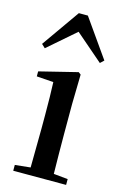

<svg xmlns="http://www.w3.org/2000/svg" viewBox="-124 -871 591 926"><g transform="rotate(15 171.0 -408.0)"><path d="M310 -610 328 -627 195 -816H150L17 -627L35 -610L172 -729ZM117 0H305V-29L234 -36C233 -93 232 -177 232 -232V-385L235 -532L223 -541L33 -494V-469L117 -463C119 -414 120 -367 120 -300V-232L118 -37L41 -29V0Z"/></g></svg>

Font: Noto Serif SC SemiBold
Style: Regular
Weight: 600
Designer: Ryoko NISHIZUKA 西塚涼子 (kana & ideographs); Frank Grießhammer (Latin, Greek & Cyrillic); Wenlong ZHANG 张文龙 (bopomofo); San
Foundry: Adobe
Version: Version 2.001;hotconv 1.1.0;makeotfexe 2.6.0